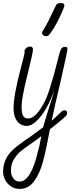

<svg xmlns="http://www.w3.org/2000/svg" viewBox="-51 -809 491 1246"><path d="M-31 307Q-31 246 2 198Q26 163 82 123Q133 85 142 81L229 17Q232 3 266 -107L279 -148Q286 -173 293 -194Q300 -215 303 -229Q260 -104 200 -38Q160 8 122 8Q84 8 60.5 -22.5Q37 -53 37 -106Q37 -190 85 -371Q109 -461 109 -468Q108 -472 108 -477Q108 -484 111 -488Q125 -507 144 -507Q163 -507 163 -487Q163 -467 126 -319Q89 -171 89 -118Q89 -66 102 -53Q114 -40 132 -40Q170 -40 213 -104Q247 -154 273.5 -238.5Q300 -323 323 -417L328 -437Q339 -482 347 -493Q355 -505 371 -505Q387 -505 387 -493Q387 -479 344 -289Q302 -112 284 -25Q304 -42 319 -57Q339 -77 348.5 -85Q358 -93 366 -93Q385 -93 385 -76Q385 -67 377 -56Q323 -8 273 30Q249 162 228 239.5Q207 317 170.5 367Q134 417 76 417Q44 417 19.5 400Q-5 383 -18 357.5Q-31 332 -31 307ZM181 228 204 140 217 75Q178 105 141 130Q104 155 80.5 175Q57 195 38.5 226Q20 257 20 297Q20 338 47 360Q57 369 77 369Q138 369 181 228ZM222 -597Q222 -603 233 -619Q255 -652 312 -774Q316 -783 324 -786Q332 -789 348 -789Q367 -789 367 -772Q367 -767 352 -732Q337 -697 316.5 -658.5Q296 -620 279 -598Q264 -574 250 -574Q238 -574 230 -580Q222 -586 222 -597Z"/></svg>

Font: Bad Script
Style: Regular
Weight: 400
Italic angle: -10°
Designer: Roman Shchyukin (Gaslight Type Foundry), Cyreal (Charset Expansion)
Foundry: Gaslight
Version: Version 2.000